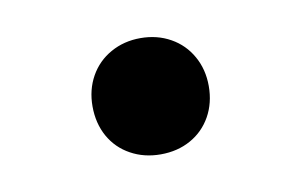

<svg xmlns="http://www.w3.org/2000/svg" viewBox="-35 -486 436 278"><g transform="rotate(-10 183.0 -346.5)"><path d="M183.1 -432.1Q207.5 -432.1 227.1 -421.1Q246.6 -410.2 257.6 -390.6Q268.6 -371.1 268.6 -346.7Q268.6 -321.8 257.6 -302.2Q246.6 -282.7 227.3 -272Q208 -261.2 183.1 -261.2Q158.7 -261.2 139.2 -272Q119.6 -282.7 108.6 -302.2Q97.7 -321.8 97.7 -346.7Q97.7 -371.1 108.6 -390.6Q119.6 -410.2 139.2 -421.1Q158.7 -432.1 183.1 -432.1Z"/></g></svg>

Font: Lesson One
Style: Bold
Weight: 700
Designer: But Ko, Victor Gaultney, Annie Olsen, Julie Remington, Don Collingsworth, Eric Hays, Becca Hirsbrunner
Version: Version 1.100